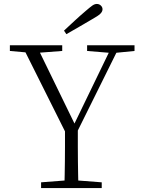

<svg xmlns="http://www.w3.org/2000/svg" viewBox="-20 -952 722 972"><path d="M304 -797Q332 -823 359 -848Q386 -873 412 -895Q435 -915 447 -923.5Q459 -932 470 -932Q482 -932 490.5 -924Q499 -916 499 -905Q499 -893 487.5 -882Q476 -871 447 -855Q415 -836 382 -817Q349 -798 316 -779ZM188 0V-29L331 -40H352L495 -29V0ZM306 0Q307 -38 307.5 -69Q308 -100 308.5 -133.5Q309 -167 309 -210.5Q309 -254 309 -316H374Q374 -254 374 -210.5Q374 -167 374.5 -134Q375 -101 375.5 -69.5Q376 -38 377 0ZM323 -259 91 -723H164L370 -300H345L350 -312L549 -723H588L358 -259ZM30 -694V-723H295V-694L163 -684H143ZM421 -694V-723H661V-694L560 -684H542Z"/></svg>

Font: Noto Serif KR ExtraLight ExtraLight
Style: Regular
Weight: 250
Version: Version 2.003-H1;hotconv 1.1.1;makeotfexe 2.6.0